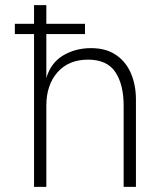

<svg xmlns="http://www.w3.org/2000/svg" viewBox="-20 -730 640 750"><path d="M113 0V-710H161V-425Q178 -484 226 -513Q274 -542 336 -542Q394 -542 433 -515.5Q472 -489 491.5 -443.5Q511 -398 511 -341V0H463V-317Q463 -400 430.5 -448.5Q398 -497 324 -497Q248 -497 204.5 -447.5Q161 -398 161 -317V0ZM38 -597V-637H312V-597Z"/></svg>

Font: Geist Mono ExtraLight
Style: Regular
Weight: 200
Monospace: yes
Designer: Basement.studio, Andrés Briganti, Mateo Zaragoza
Foundry: Basement.studio, Vercel, Andrés Briganti, Guido Ferreyra, Mateo Zaragoza
Version: Version 1.500; ttfautohint (v1.8.4.7-5d5b)